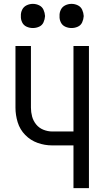

<svg xmlns="http://www.w3.org/2000/svg" viewBox="-20 -973 540 993"><path d="M150 -828Q133 -828 117.5 -835Q102 -842 94.5 -857.5Q87 -873 88 -890Q87 -907 94.5 -922.5Q102 -938 117.5 -945.5Q133 -953 150 -953Q167 -953 182.5 -945.5Q198 -938 205 -922.5Q212 -907 213 -890Q212 -873 205 -857.5Q198 -842 182.5 -835Q167 -828 150 -828ZM350 -828Q333 -828 317.5 -835Q302 -842 294.5 -857.5Q287 -873 288 -890Q287 -907 294.5 -922.5Q302 -938 317.5 -945.5Q333 -953 350 -953Q367 -953 382.5 -945.5Q398 -938 405 -922.5Q412 -907 413 -890Q412 -873 405 -857.5Q398 -842 382.5 -835Q367 -828 350 -828ZM360 0V-221H250Q211 -221 174.5 -234Q138 -247 110.5 -275Q83 -303 71.5 -340.5Q60 -378 60 -416V-735H140V-416Q140 -393 146 -370.5Q152 -348 167 -329.5Q182 -311 204.5 -302Q227 -293 250 -293H360V-735H440V0Z"/></svg>

Font: Iosevka SS08
Style: Regular
Weight: 400
Monospace: yes
Designer: Belleve Invis
Foundry: Belleve Invis
Version: 2.1.0; ttfautohint (v1.8.2)